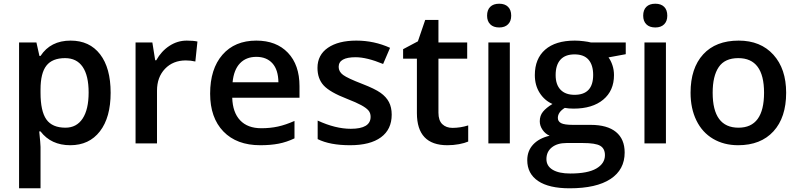

<svg xmlns="http://www.w3.org/2000/svg" viewBox="-20 -767 4275 1027"><path d="M356 9.8Q253.4 9.8 196.8 -64H189.9Q196.8 4.4 196.8 19V240.2H82V-540H174.8Q178.7 -524.9 190.9 -467.8H196.8Q250.5 -549.8 357.9 -549.8Q459 -549.8 515.4 -476.6Q571.8 -403.3 571.8 -271Q571.8 -138.7 514.4 -64.5Q457 9.8 356 9.8ZM328.1 -456.1Q259.8 -456.1 228.3 -416Q196.8 -376 196.8 -288.1V-271Q196.8 -172.4 228 -128.2Q259.3 -84 330.1 -84Q389.6 -84 421.9 -132.8Q454.1 -181.6 454.1 -272Q454.1 -362.8 422.1 -409.4Q390.1 -456.1 328.1 -456.1Z M979 -549.8Q1013.7 -549.8 1036.1 -544.9L1024.9 -438Q1000.5 -443.8 974.1 -443.8Q905.3 -443.8 862.5 -398.9Q819.8 -354 819.8 -282.2V0H705.1V-540H794.9L810.1 -444.8H815.9Q842.8 -493.2 886 -521.5Q929.2 -549.8 979 -549.8Z M1372.1 9.8Q1246.1 9.8 1175 -63.7Q1104 -137.2 1104 -266.1Q1104 -398.4 1169.9 -474.1Q1235.8 -549.8 1351.1 -549.8Q1458 -549.8 1520 -484.9Q1582 -419.9 1582 -306.2V-244.1H1222.2Q1224.6 -165.5 1264.6 -123.3Q1304.7 -81.1 1377.4 -81.1Q1425.3 -81.1 1466.6 -90.1Q1507.8 -99.1 1555.2 -120.1V-26.9Q1513.2 -6.8 1470.2 1.5Q1427.2 9.8 1372.1 9.8ZM1351.1 -462.9Q1296.4 -462.9 1263.4 -428.2Q1230.5 -393.6 1224.1 -327.1H1469.2Q1468.3 -394 1437 -428.5Q1405.8 -462.9 1351.1 -462.9Z M2075.2 -153.8Q2075.2 -74.7 2017.6 -32.5Q1960 9.8 1852.5 9.8Q1744.6 9.8 1679.2 -22.9V-122.1Q1774.4 -78.1 1856.4 -78.1Q1962.4 -78.1 1962.4 -142.1Q1962.4 -162.6 1950.7 -176.3Q1939 -189.9 1912.1 -204.6Q1885.3 -219.2 1837.4 -237.8Q1744.1 -273.9 1711.2 -310.1Q1678.2 -346.2 1678.2 -403.8Q1678.2 -473.1 1734.1 -511.5Q1790 -549.8 1886.2 -549.8Q1981.4 -549.8 2066.4 -511.2L2029.3 -424.8Q1941.9 -460.9 1882.3 -460.9Q1791.5 -460.9 1791.5 -409.2Q1791.5 -383.8 1815.2 -366.2Q1838.9 -348.6 1918.5 -317.9Q1985.4 -292 2015.6 -270.5Q2045.9 -249 2060.5 -220.9Q2075.2 -192.9 2075.2 -153.8Z M2400.4 -83Q2442.4 -83 2484.4 -96.2V-9.8Q2465.3 -1.5 2435.3 4.2Q2405.3 9.8 2373 9.8Q2210 9.8 2210 -162.1V-453.1H2136.2V-503.9L2215.3 -545.9L2254.4 -660.2H2325.2V-540H2479V-453.1H2325.2V-164.1Q2325.2 -122.6 2345.9 -102.8Q2366.7 -83 2400.4 -83Z M2707 0H2592.3V-540H2707ZM2585.4 -683.1Q2585.4 -713.9 2602.3 -730.5Q2619.1 -747.1 2650.4 -747.1Q2680.7 -747.1 2697.5 -730.5Q2714.4 -713.9 2714.4 -683.1Q2714.4 -653.8 2697.5 -637Q2680.7 -620.1 2650.4 -620.1Q2619.1 -620.1 2602.3 -637Q2585.4 -653.8 2585.4 -683.1Z M3327.1 -540V-477.1L3234.9 -460Q3247.6 -442.9 3255.9 -418Q3264.2 -393.1 3264.2 -365.2Q3264.2 -281.7 3206.5 -233.9Q3148.9 -186 3047.9 -186Q3022 -186 3001 -189.9Q2963.9 -167 2963.9 -136.2Q2963.9 -117.7 2981.2 -108.4Q2998.5 -99.1 3044.9 -99.1H3139.2Q3228.5 -99.1 3274.9 -61Q3321.3 -22.9 3321.3 48.8Q3321.3 140.6 3245.6 190.4Q3169.9 240.2 3026.9 240.2Q2916.5 240.2 2858.4 201.2Q2800.3 162.1 2800.3 89.8Q2800.3 40 2831.8 6.1Q2863.3 -27.8 2919.9 -41Q2897 -50.8 2882.1 -72.5Q2867.2 -94.2 2867.2 -118.2Q2867.2 -148.4 2884.3 -169.4Q2901.4 -190.4 2935.1 -210.9Q2893.1 -229 2866.9 -269.8Q2840.8 -310.5 2840.8 -365.2Q2840.8 -453.1 2896.2 -501.5Q2951.7 -549.8 3054.2 -549.8Q3077.1 -549.8 3102.3 -546.6Q3127.4 -543.5 3140.1 -540ZM2902.8 84Q2902.8 121.1 2936.3 141.1Q2969.7 161.1 3030.3 161.1Q3124 161.1 3169.9 134.3Q3215.8 107.4 3215.8 63Q3215.8 27.8 3190.7 12.9Q3165.5 -2 3097.2 -2H3010.3Q2960.9 -2 2931.9 21.2Q2902.8 44.4 2902.8 84ZM2952.1 -365.2Q2952.1 -314.5 2978.3 -287.1Q3004.4 -259.8 3053.2 -259.8Q3152.8 -259.8 3152.8 -366.2Q3152.8 -418.9 3128.2 -447.5Q3103.5 -476.1 3053.2 -476.1Q3003.4 -476.1 2977.8 -447.8Q2952.1 -419.4 2952.1 -365.2Z M3542 0H3427.2V-540H3542ZM3420.4 -683.1Q3420.4 -713.9 3437.3 -730.5Q3454.1 -747.1 3485.4 -747.1Q3515.6 -747.1 3532.5 -730.5Q3549.3 -713.9 3549.3 -683.1Q3549.3 -653.8 3532.5 -637Q3515.6 -620.1 3485.4 -620.1Q3454.1 -620.1 3437.3 -637Q3420.4 -653.8 3420.4 -683.1Z M4185.1 -271Q4185.1 -138.7 4117.2 -64.5Q4049.3 9.8 3928.2 9.8Q3852.5 9.8 3794.4 -24.4Q3736.3 -58.6 3705.1 -122.6Q3673.8 -186.5 3673.8 -271Q3673.8 -402.3 3741.2 -476.1Q3808.6 -549.8 3931.2 -549.8Q4048.3 -549.8 4116.7 -474.4Q4185.1 -398.9 4185.1 -271ZM3792 -271Q3792 -84 3930.2 -84Q4066.9 -84 4066.9 -271Q4066.9 -456.1 3929.2 -456.1Q3856.9 -456.1 3824.5 -408.2Q3792 -360.4 3792 -271Z"/></svg>

Font: CAA NEO Sans SemiBold
Style: Regular
Weight: 600
Version: Version 1.10